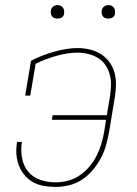

<svg xmlns="http://www.w3.org/2000/svg" viewBox="-20 -727 540 755"><path d="M198 8Q175 8 152 4Q129 0 109.5 -11Q90 -22 76 -39Q62 -56 54 -77Q46 -98 44.5 -121.5Q43 -145 47 -168Q47 -168 47 -168.5Q47 -169 47 -169H67Q67 -169 66.5 -169Q66 -169 66 -168Q61 -138 66.5 -106.5Q72 -75 90.5 -52.5Q109 -30 138 -20Q167 -10 198 -10Q223 -10 247.5 -16.5Q272 -23 293.5 -37.5Q315 -52 332 -72.5Q349 -93 360.5 -116Q372 -139 379 -163Q386 -187 390 -211L397 -256H184L187 -274H400L413 -351Q416 -373 416.5 -394.5Q417 -416 411 -436Q405 -456 393.5 -472.5Q382 -489 364.5 -499.5Q347 -510 326.5 -515Q306 -520 284 -520Q264 -520 242.5 -516.5Q221 -513 200.5 -507Q180 -501 159.5 -493.5Q139 -486 120 -476L99 -351H79L102 -488Q123 -499 146 -508Q169 -517 192 -523.5Q215 -530 238.5 -534Q262 -538 285 -538Q309 -538 332.5 -532.5Q356 -527 375.5 -515Q395 -503 409 -484.5Q423 -466 429.5 -444Q436 -422 436 -397.5Q436 -373 432 -348L409 -208Q404 -182 397 -156Q390 -130 376.5 -105Q363 -80 344.5 -58Q326 -36 302.5 -20.5Q279 -5 252 1.5Q225 8 198 8ZM406 -654Q400 -654 394 -656Q388 -658 384.5 -663Q381 -668 380 -674Q379 -680 380 -686Q381 -691 383.5 -695Q386 -699 389.5 -701.5Q393 -704 397.5 -705.5Q402 -707 406 -707Q413 -707 418.5 -704.5Q424 -702 427.5 -697Q431 -692 432 -686Q433 -680 432 -674Q432 -669 429.5 -665Q427 -661 423 -658.5Q419 -656 415 -655Q411 -654 406 -654ZM206 -654Q200 -654 194 -656Q188 -658 184.5 -663Q181 -668 180 -674Q179 -680 180 -686Q181 -691 183.5 -695Q186 -699 189.5 -701.5Q193 -704 197.5 -705.5Q202 -707 206 -707Q213 -707 218.5 -704.5Q224 -702 227.5 -697Q231 -692 232 -686Q233 -680 232 -674Q232 -669 229.5 -665Q227 -661 223 -658.5Q219 -656 215 -655Q211 -654 206 -654Z"/></svg>

Font: Iosevka Slab Thin
Style: Italic
Weight: 100
Italic angle: -9°
Monospace: yes
Designer: Belleve Invis
Foundry: Belleve Invis
Version: Version 11.1.1; ttfautohint (v1.8.3)